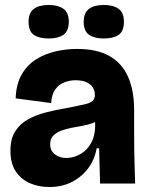

<svg xmlns="http://www.w3.org/2000/svg" viewBox="-20 -739 598 773"><path d="M178 14Q137 14 101.5 -1Q66 -16 44 -48Q22 -80 22 -132Q22 -180 41 -210Q60 -240 92 -258Q124 -276 165 -286.5Q206 -297 249 -304Q295 -313 319 -318.5Q343 -324 352.5 -332.5Q362 -341 362 -356Q362 -384 341.5 -400Q321 -416 285 -416Q261 -416 239 -407.5Q217 -399 202.5 -379Q188 -359 186 -324L43 -343Q45 -400 67 -438.5Q89 -477 124.5 -499.5Q160 -522 203 -532Q246 -542 290 -542Q370 -542 420.5 -513.5Q471 -485 495.5 -430Q520 -375 520 -295V-205Q520 -171 520.5 -136.5Q521 -102 522 -68Q523 -34 524 0H383Q382 -32 381 -67.5Q380 -103 379 -142H369Q362 -99 336.5 -63.5Q311 -28 270.5 -7Q230 14 178 14ZM247 -103Q264 -103 283.5 -109.5Q303 -116 320 -130Q337 -144 349 -167.5Q361 -191 363 -225V-265H388Q377 -253 357 -245Q337 -237 314 -233Q291 -229 268 -224.5Q245 -220 225.5 -212.5Q206 -205 194 -192.5Q182 -180 182 -158Q182 -132 201 -117.5Q220 -103 247 -103ZM398 -584Q360 -584 338.5 -599Q317 -614 317 -651Q317 -688 338.5 -703.5Q360 -719 398 -719Q436 -719 457.5 -703.5Q479 -688 479 -651Q479 -613 457.5 -598.5Q436 -584 398 -584ZM176 -584Q138 -584 116.5 -598.5Q95 -613 95 -651Q95 -688 116.5 -703.5Q138 -719 176 -719Q214 -719 235.5 -703.5Q257 -688 257 -651Q257 -614 235.5 -599Q214 -584 176 -584Z"/></svg>

Font: Bricolage Grotesque 72pt ExtraBold
Style: Regular
Weight: 800
Designer: Mathieu Triay
Foundry: Atelier Triay
Version: Version 1.001;gftools[0.9.33.dev8+g029e19f]